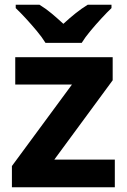

<svg xmlns="http://www.w3.org/2000/svg" viewBox="-20 -786 533 806"><path d="M462 0H30V-89L282 -431H44V-546H453V-449L208 -116H462ZM171 -606Q157 -629 134.5 -656Q112 -683 88.5 -708.5Q65 -734 46 -752V-766H146Q172 -750 196 -730Q220 -710 246 -686Q272 -710 297 -730Q322 -750 348 -766H448V-752Q430 -735 406 -709Q382 -683 359.5 -656Q337 -629 323 -606Z"/></svg>

Font: Noto Sans Lao UI
Style: Regular
Weight: 400
Designer: Monotype Design Team
Foundry: Monotype Imaging Inc.
Version: Version 2.000